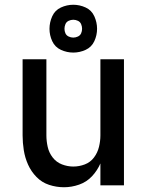

<svg xmlns="http://www.w3.org/2000/svg" viewBox="-20 -779 616 807"><path d="M249 8Q281 8 312.5 -3Q344 -14 366.5 -38Q389 -62 402 -92V0H501V-530H402V-210Q402 -186 396 -161.5Q390 -137 375 -117Q360 -97 336.5 -88Q313 -79 288 -79Q264 -79 240.5 -88Q217 -97 201.5 -117Q186 -137 180.5 -161.5Q175 -186 175 -210V-530H75V-210Q75 -179 80 -147.5Q85 -116 98 -87Q111 -58 133.5 -35Q156 -12 186.5 -2Q217 8 249 8ZM288 -558Q315 -558 340 -569.5Q365 -581 376.5 -606Q388 -631 388 -658Q388 -685 376.5 -710.5Q365 -736 340 -747.5Q315 -759 288 -759Q261 -759 236 -747.5Q211 -736 199.5 -710.5Q188 -685 188 -658Q188 -631 199.5 -606Q211 -581 236 -569.5Q261 -558 288 -558ZM288 -621Q278 -621 268.5 -625.5Q259 -630 255 -639Q251 -648 251 -658Q251 -668 255 -677.5Q259 -687 268.5 -691.5Q278 -696 288 -696Q298 -696 307.5 -691.5Q317 -687 321 -677.5Q325 -668 325 -658Q325 -648 321 -639Q317 -630 307.5 -625.5Q298 -621 288 -621Z"/></svg>

Font: Iosevka Sparkle Medium
Style: Regular
Weight: 500
Designer: Belleve Invis
Foundry: Belleve Invis
Version: Version 4.5.0; ttfautohint (v1.8.3)